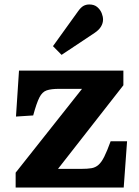

<svg xmlns="http://www.w3.org/2000/svg" viewBox="-20 -839 620 859"><path d="M50 0V-66.5L347 -441.5H244Q209 -441.5 189 -434.7Q169 -428 156.3 -403Q143.5 -378 128.5 -322.5L51.5 -317.5L65 -523H532V-457.5L239.5 -83.5H344.5Q371.5 -83.5 389.3 -86.5Q407 -89.5 420.5 -101.3Q434 -113 446.5 -138Q459 -163 475 -207H548.5L533.5 0ZM255.5 -593.5 217 -632.5 328.5 -787.5Q341.5 -806 353.3 -812.5Q365 -819 379.5 -819Q401.5 -819 415 -807.5Q428.5 -796 434.8 -780.5Q441 -765 441 -751.5Q441 -735.5 432 -720.3Q423 -705 403.5 -692Z"/></svg>

Font: Literata Variable Black
Style: Regular
Weight: 900
Designer: Latin by Veronika Burian and Jose Scaglione. Greek by Irene Vlachou. Cyrillic by Vera Evstafieva.
Foundry: TypeTogether
Version: Version 3.021